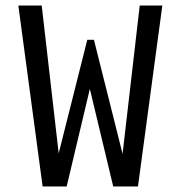

<svg xmlns="http://www.w3.org/2000/svg" viewBox="-20 -675 654 695"><path d="M479.4 0H425.7L415.9 -50.8L485.8 -655H567.6ZM189.4 0H134.3L46.4 -655H131L200.5 -49.6ZM442.9 0H389.8L290.2 -416H320.2L221.3 0H171.1L174.7 -49.6L296 -531H320L440.6 -50.8Z"/></svg>

Font: Intel One Mono Light
Style: Regular
Weight: 300
Monospace: yes
Designer: Fred Shallcrass
Foundry: Frere-Jones Type LLC
Version: Version 1.004